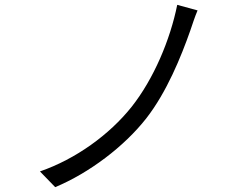

<svg xmlns="http://www.w3.org/2000/svg" viewBox="-20 -760 1040 793"><path d="M796 -717 712 -740C683 -596 615 -434 523 -318C432 -204 293 -103 145 -52L208 13C349 -46 493 -155 584 -271C669 -380 728 -526 766 -634C774 -657 785 -692 796 -717Z"/></svg>

Font: Noto Sans CJK HK DemiLight
Style: Regular
Weight: 350
Designer: Ryoko NISHIZUKA 西塚涼子 (kana, bopomofo & ideographs); Paul D. Hunt (Latin, Greek & Cyrillic); Sandoll Communications 산돌커뮤니
Foundry: Adobe
Version: Version 2.004;hotconv 1.0.118;makeotfexe 2.5.65603